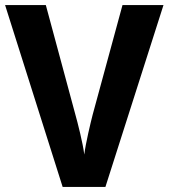

<svg xmlns="http://www.w3.org/2000/svg" viewBox="-20 -734 662 754"><path d="M622 -714H461L344 -284C336 -253 316 -170 311 -127C306 -170 284 -256 276 -284L160 -714H0L226 0H394Z"/></svg>

Font: Noto Sans Display
Style: Bold
Weight: 700
Designer: Monotype Design Team
Foundry: Monotype Imaging Inc.
Version: Version 1.900